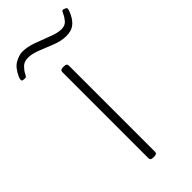

<svg xmlns="http://www.w3.org/2000/svg" viewBox="-241 -741 792 792"><g transform="rotate(-45 154.5 -345.5)"><path d="M142 2Q126 2 126 -10V-513Q126 -525 142 -525H148Q164 -525 164 -513V-10Q164 2 148 2ZM1 -603Q-5 -603 -11.5 -604Q-18 -605 -18 -610Q-18 -618 -15 -625Q2 -663 26 -676Q50 -689 69 -689Q97 -689 130.5 -677Q164 -665 195.5 -652.5Q227 -640 248 -640Q270 -640 281.5 -653.5Q293 -667 298.5 -680Q304 -693 308 -693Q314 -693 320.5 -689.5Q327 -686 327 -683Q327 -680 325.5 -674Q324 -668 317 -654Q305 -630 288 -618Q271 -606 243 -606Q214 -606 182.5 -618.5Q151 -631 121 -643Q91 -655 68 -655Q45 -655 32 -642Q19 -629 12.5 -616Q6 -603 1 -603Z"/></g></svg>

Font: Asap Expanded Thin
Style: Regular
Weight: 100
Width: 7
Designer: Pablo Cosgaya
Foundry: Omnibus-Type
Version: Version 3.001; ttfautohint (v1.8.4.7-5d5b)